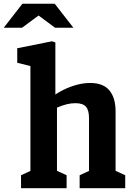

<svg xmlns="http://www.w3.org/2000/svg" viewBox="-61 -994 701 1014"><path d="M359.6 -68.5 442.2 -106.6 409.1 -50.4V-370.8Q409.1 -412.3 392.7 -430.7Q376.3 -449.1 337.4 -449.1Q314 -449.1 290.6 -443.2Q267.2 -437.3 240 -425.6Q224 -418.2 207.6 -409.3V-477.8Q238.4 -501.6 273.2 -519Q308 -536.4 344.4 -546.1Q380.8 -555.8 414.8 -555.8Q484.1 -555.8 516.8 -516.6Q549.4 -477.4 549.4 -405.2V-50.8L516.8 -106.6L600.3 -68.5V0H359.6ZM50.1 -68.5 132.8 -106.6 99.6 -50.4V-676.5L132 -637.4L30.1 -662.4V-739.3L213.5 -776L231.4 -770V-441.9L239.9 -434.9V-50L207.3 -106.6L290.8 -68.5V0H50.1ZM57.4 -974.4H227.9L326.6 -847.5H229.8L130.3 -921.2H155L55.5 -847.5H-41.2Z"/></svg>

Font: Monaspace Xenon Var ExtraLight
Style: Regular
Weight: 200
Designer: Riley Cran and the Lettermatic Team
Version: Version 1.200 (Monaspace Xenon Var)